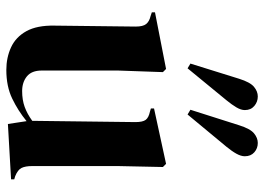

<svg xmlns="http://www.w3.org/2000/svg" viewBox="-134 -686 835 607"><g transform="rotate(90 283.5 -382.5)"><path d="M201 15Q162 15 129.5 0Q97 -15 78.5 -48.5Q60 -82 61 -137L64 -394Q64 -417 56 -427Q48 -437 31 -441L19 -445V-455L198 -490L208 -480L203 -338V-97Q203 -65 221.5 -50Q240 -35 268 -35Q296 -35 318 -43Q340 -51 362 -67L366 -393Q366 -416 359 -425.5Q352 -435 333 -439L323 -442V-452L498 -490L508 -480L505 -338V-67Q505 -45 511 -33Q517 -21 537 -13L547 -10V0L372 10L363 -49Q330 -22 291.5 -3.5Q253 15 201 15ZM342 -558 327 -567 376 -721Q387 -756 401.5 -768Q416 -780 432 -780Q449 -780 461.5 -769Q474 -758 474 -739Q474 -727 466 -712.5Q458 -698 444 -681ZM196 -558 181 -567 229 -721Q240 -756 254.5 -768Q269 -780 285 -780Q302 -780 315 -769Q328 -758 328 -739Q328 -727 319.5 -712.5Q311 -698 297 -681Z"/></g></svg>

Font: DM Serif Display
Style: Regular
Weight: 400
Designer: Colophon Foundry, Frank Grießhammer
Foundry: Colophon Foundry
Version: Version 5.200; ttfautohint (v1.8.3)